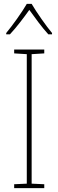

<svg xmlns="http://www.w3.org/2000/svg" viewBox="-20 -969 300 989"><path d="M143 -949H118C94 -907 43 -836 12 -799V-792H31C65 -828 104 -880 131 -918C159 -879 196 -828 229 -792H248V-799C220 -832 168 -906 143 -949ZM208 0V-20L143 -23V-690L208 -694V-714H53V-694L118 -690V-23L53 -20V0Z"/></svg>

Font: Noto Sans Hebrew SemiCondensed Thin
Style: Regular
Weight: 100
Width: 4
Designer: Monotype Design Team
Foundry: Monotype Imaging Inc.
Version: Version 2.004